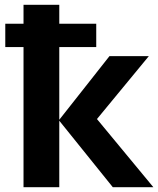

<svg xmlns="http://www.w3.org/2000/svg" viewBox="-20 -780 660 800"><path d="M227 -760V-681H381V-584H227V-281L436 -546H600L384 -284L619 0H450L227 -277V0H78V-584H2V-681H78V-760Z"/></svg>

Font: Noto Sans IKEA
Style: Bold
Weight: 600
Designer: Monotype Design Team
Foundry: Monotype Imaging Inc.
Version: Version 2.001